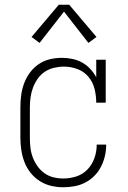

<svg xmlns="http://www.w3.org/2000/svg" viewBox="-20 -782 540 810"><path d="M247 8Q221 8 195.5 2Q170 -4 148 -18Q126 -32 109.5 -52.5Q93 -73 83.5 -97.5Q74 -122 70 -148Q66 -174 66 -200V-330Q66 -356 69.5 -381.5Q73 -407 82 -431Q91 -455 106.5 -476Q122 -497 143.5 -511.5Q165 -526 190 -532Q215 -538 241 -538Q263 -538 285 -533.5Q307 -529 326 -518.5Q345 -508 360.5 -491.5Q376 -475 386 -456V-530H426V-349H386Q386 -378 379 -406.5Q372 -435 353.5 -457.5Q335 -480 307 -490.5Q279 -501 250 -501Q229 -501 208 -496Q187 -491 169.5 -479.5Q152 -468 139.5 -450.5Q127 -433 119.5 -413Q112 -393 109 -372Q106 -351 106 -330V-200Q106 -179 108.5 -158Q111 -137 118.5 -117.5Q126 -98 138.5 -80.5Q151 -63 168 -51Q185 -39 205.5 -34Q226 -29 247 -29Q276 -29 303 -38Q330 -47 349.5 -67.5Q369 -88 378.5 -115.5Q388 -143 388 -171Q388 -171 388 -171.5Q388 -172 388 -172H428Q428 -172 428 -171.5Q428 -171 428 -171Q428 -147 422.5 -123.5Q417 -100 406 -78.5Q395 -57 378 -40Q361 -23 340 -12Q319 -1 295 3.5Q271 8 247 8ZM147 -601 113 -626 228 -762H272L387 -626L353 -601L250 -733Z"/></svg>

Font: Iosevka Slab Extralight
Style: Regular
Weight: 200
Monospace: yes
Designer: Belleve Invis
Foundry: Belleve Invis
Version: Version 11.1.1; ttfautohint (v1.8.3)